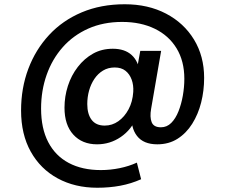

<svg xmlns="http://www.w3.org/2000/svg" viewBox="-20 -672 1059 902"><path d="M437 210Q332 210 251 166Q170 122 124.5 40.5Q79 -41 79 -153Q79 -258 113 -348.5Q147 -439 210.5 -507.5Q274 -576 364 -614Q454 -652 566 -652Q676 -652 760 -608Q844 -564 891.5 -486Q939 -408 939 -306Q939 -246 925 -190.5Q911 -135 883 -90.5Q855 -46 814 -20Q773 6 719 6Q654 6 623.5 -33.5Q593 -73 600 -136L602 -169L622 -122Q598 -63 547.5 -28.5Q497 6 436 6Q366 6 324.5 -39.5Q283 -85 283 -166Q283 -219 299 -268.5Q315 -318 345.5 -357.5Q376 -397 417 -420Q458 -443 510 -443Q566 -443 598.5 -413.5Q631 -384 638 -327L617 -312L639 -433H737L690 -161Q683 -122 692.5 -98Q702 -74 736 -74Q764 -74 784.5 -94.5Q805 -115 818.5 -149Q832 -183 839 -223Q846 -263 846 -302Q846 -385 809.5 -445Q773 -505 707 -537Q641 -569 554 -569Q465 -569 394.5 -537.5Q324 -506 274.5 -450Q225 -394 199 -320Q173 -246 173 -162Q173 -69 206.5 -4.5Q240 60 303 93.5Q366 127 454 127Q498 127 542 118Q586 109 623 92L643 170Q596 191 545 200.5Q494 210 437 210ZM472 -82Q507 -82 536 -102.5Q565 -123 584 -158.5Q603 -194 606 -240Q608 -272 598.5 -298Q589 -324 569.5 -339.5Q550 -355 519 -355Q488 -355 464 -340.5Q440 -326 423.5 -301.5Q407 -277 398.5 -246.5Q390 -216 390 -183Q390 -136 410.5 -109Q431 -82 472 -82Z"/></svg>

Font: DM Sans 10pt SemiBold
Style: Regular
Weight: 600
Version: Version 4.004;gftools[0.9.30]